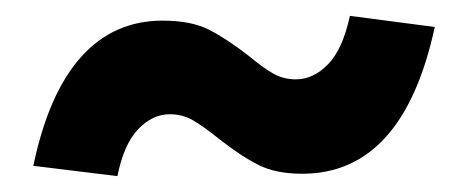

<svg xmlns="http://www.w3.org/2000/svg" viewBox="-20 -391 584 242"><path d="M256 -216Q236 -232 223 -239.5Q210 -247 194 -247Q172 -247 154 -228Q136 -209 128 -169L22 -182Q41 -273 82 -319Q123 -365 185 -365Q221 -365 243.5 -353.5Q266 -342 293 -321Q311 -306 324 -298.5Q337 -291 353 -291Q375 -291 393.5 -310Q412 -329 421 -371L528 -357Q488 -172 361 -172Q328 -172 306 -183Q284 -194 256 -216Z"/></svg>

Font: Decalotype ExtraBold Italic
Style: Regular
Weight: 800
Italic angle: -12°
Designer: Alfredo Marco Pradil
Foundry: Alfredo Marco Pradil
Version: Version 1.0